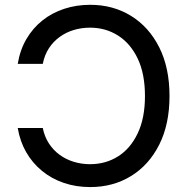

<svg xmlns="http://www.w3.org/2000/svg" viewBox="-20 -757 772 787"><path d="M349.6 9.8Q291.5 9.8 241.5 -7.3Q191.4 -24.4 152.1 -56.6Q112.8 -88.9 87.4 -133.1Q62 -177.2 52.7 -232.4H155.3Q162.6 -196.3 180.7 -168.7Q198.7 -141.1 224.6 -122.3Q250.5 -103.5 282.2 -93.8Q314 -84 349.1 -84Q413.1 -84 463.9 -116Q514.6 -147.9 544.4 -210.4Q574.2 -272.9 574.2 -363.3Q574.2 -454.1 544.7 -516.4Q515.1 -578.6 464.1 -611.1Q413.1 -643.6 349.1 -643.6Q314 -643.6 282.2 -634Q250.5 -624.5 224.4 -605.5Q198.2 -586.4 180.4 -559.1Q162.6 -531.7 155.3 -495.1H52.7Q62 -552.2 88.4 -597.2Q114.7 -642.1 154.1 -673.3Q193.4 -704.6 243.2 -720.9Q293 -737.3 349.6 -737.3Q443.4 -737.3 516.8 -692.1Q590.3 -647 632.6 -563.2Q674.8 -479.5 674.8 -363.3Q674.8 -247.6 632.6 -163.8Q590.3 -80.1 516.8 -35.2Q443.4 9.8 349.6 9.8Z"/></svg>

Font: Inter Cardless
Style: Regular
Weight: 400
Designer: Rasmus Andersson
Foundry: rsms
Version: Version 4.001;git-9221beed3